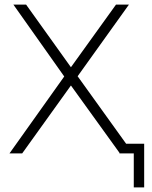

<svg xmlns="http://www.w3.org/2000/svg" viewBox="-20 -664 660 831"><path d="M93 -644 287 -373 482 -644H538L316 -334L556 0H499L287 -294L76 0H21L258 -333L38 -644ZM604 -42V147H559V0H497V-42Z"/></svg>

Font: Montserrat Ace
Style: Light
Weight: 300
Designer: Julieta Ulanovsky
Foundry: Julieta Ulanovsky
Version: Version 1